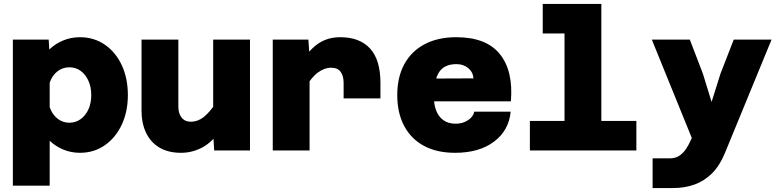

<svg xmlns="http://www.w3.org/2000/svg" viewBox="-20 -760 3940 970"><path d="M384 -572Q455 -572 510 -534Q565 -496 595.5 -430Q626 -364 626 -280Q626 -197 595.5 -131Q565 -65 510 -26.5Q455 12 384 12Q339 12 299.5 -4.5Q260 -21 231 -49V178H45V-560H226L229 -510Q259 -539 299 -555.5Q339 -572 384 -572ZM330 -140Q363 -140 388 -158.5Q413 -177 427 -208Q441 -239 441 -280Q441 -321 426.5 -352.5Q412 -384 387.5 -402Q363 -420 330 -420Q296 -420 269.5 -399Q243 -378 231 -342V-219Q243 -183 269.5 -161.5Q296 -140 330 -140Z M881 -560V-221Q881 -187 897.5 -166Q914 -145 944 -145Q979 -145 1009 -168.5Q1039 -192 1076 -247L1094 -104Q1053 -42 1002 -15Q951 12 895 12Q830 12 785.5 -14.5Q741 -41 718 -89Q695 -137 695 -202V-560ZM1243 -560V0H1062L1057 -86V-560Z M1716 -263V-341Q1716 -376 1701 -397Q1686 -418 1652 -418Q1620 -418 1586.5 -394Q1553 -370 1520 -312L1503 -449Q1530 -488 1558 -515.5Q1586 -543 1620.5 -557.5Q1655 -572 1699 -572Q1797 -572 1849.5 -515Q1902 -458 1902 -341V-263ZM1358 0V-560H1538L1544 -473V0Z M2279 12Q2187 12 2122 -23Q2057 -58 2022 -123.5Q1987 -189 1987 -280Q1987 -370 2022.5 -435.5Q2058 -501 2125 -536.5Q2192 -572 2285 -572Q2437 -572 2505.5 -486.5Q2574 -401 2561 -248H2132L2133 -363L2372 -364Q2370 -395 2346 -415.5Q2322 -436 2286 -436Q2224 -436 2198 -395Q2172 -354 2172 -271Q2172 -231 2184 -200.5Q2196 -170 2220.5 -152.5Q2245 -135 2283 -135Q2317 -135 2344 -152.5Q2371 -170 2376 -196H2560Q2551 -101 2476 -44.5Q2401 12 2279 12Z M2832 0V-740H3018V0ZM2657 0V-149H3195V0ZM2722 -591V-740H2925V-591Z M3531 -388 3575 -245 3620 -388 3687 -560H3878L3642 14Q3616 77 3577.5 115.5Q3539 154 3489.5 172Q3440 190 3381 190H3277V40H3364Q3393 40 3412.5 26.5Q3432 13 3445.5 -7Q3459 -27 3468 -48L3475 -63L3273 -560H3465Z"/></svg>

Font: Azeret Mono Thin ExtraBold
Style: Regular
Weight: 800
Version: Version 1.002